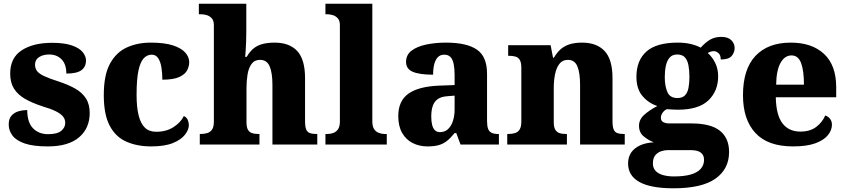

<svg xmlns="http://www.w3.org/2000/svg" viewBox="-20 -780 4571 1036"><path d="M238 10Q159 10 113 -6Q67 -22 47 -49Q27 -76 27 -108Q27 -139 42 -156Q57 -173 80 -179.5Q103 -186 127 -186Q127 -120 158 -88Q189 -56 239 -56Q289 -56 310.5 -74Q332 -92 332 -117Q332 -137 319.5 -152Q307 -167 280.5 -180Q254 -193 210 -206Q152 -225 113.5 -247.5Q75 -270 55 -302.5Q35 -335 35 -383Q35 -468 97 -508.5Q159 -549 261 -549Q327 -549 367.5 -535Q408 -521 426 -499Q444 -477 444 -454Q444 -419 419 -401Q394 -383 338 -383Q338 -433 312.5 -459.5Q287 -486 245 -486Q213 -486 191 -472Q169 -458 169 -431Q169 -411 180 -396.5Q191 -382 219 -369Q247 -356 297 -340Q346 -324 384 -303Q422 -282 443 -250Q464 -218 464 -170Q464 -88 406.5 -39Q349 10 238 10Z M796 10Q720 10 662 -15.5Q604 -41 572 -101.5Q540 -162 540 -267Q540 -375 573.5 -436.5Q607 -498 664.5 -524Q722 -550 793 -550Q868 -550 913.5 -535Q959 -520 980 -496Q1001 -472 1001 -444Q1001 -424 990.5 -402Q980 -380 948.5 -365Q917 -350 856 -350Q856 -386 851 -416.5Q846 -447 833.5 -466Q821 -485 799 -485Q774 -485 755.5 -465.5Q737 -446 727 -399Q717 -352 717 -268Q717 -202 728 -157.5Q739 -113 762 -91Q785 -69 823 -69Q877 -69 916 -94Q955 -119 972 -154Q987 -147 993 -133Q999 -119 999 -105Q999 -80 978 -53Q957 -26 912.5 -8Q868 10 796 10Z M1058 0V-57H1061Q1082 -57 1098.5 -62Q1115 -67 1124.5 -81.5Q1134 -96 1134 -125V-644Q1134 -670 1121.5 -682.5Q1109 -695 1093.5 -699Q1078 -703 1067 -703H1053V-760H1309V-610Q1309 -583 1308 -555.5Q1307 -528 1305.5 -505.5Q1304 -483 1303 -473H1311Q1327 -501 1347.5 -518Q1368 -535 1396.5 -542.5Q1425 -550 1462 -550Q1542 -550 1584 -504.5Q1626 -459 1626 -358V-128Q1626 -97 1632 -82Q1638 -67 1652 -62Q1666 -57 1688 -57H1692V0H1450V-322Q1450 -387 1435 -422Q1420 -457 1383 -457Q1353 -457 1337 -434.5Q1321 -412 1315.5 -377Q1310 -342 1310 -305V-122Q1310 -94 1317.5 -80.5Q1325 -67 1339.5 -62Q1354 -57 1376 -57H1380V0Z M1736 0V-57H1747Q1764 -57 1779.5 -63Q1795 -69 1804.5 -83.5Q1814 -98 1814 -125V-644Q1814 -670 1801.5 -682.5Q1789 -695 1773.5 -699Q1758 -703 1747 -703H1736V-760H1989V-125Q1989 -98 1998.5 -83.5Q2008 -69 2024 -63Q2040 -57 2056 -57H2067V0Z M2286 10Q2243 10 2207 -8Q2171 -26 2150 -62.5Q2129 -99 2129 -154Q2129 -236 2184.5 -275Q2240 -314 2351 -318L2433 -321V-375Q2433 -410 2428 -434.5Q2423 -459 2411 -472Q2399 -485 2377 -485Q2356 -485 2343 -472Q2330 -459 2323.5 -435Q2317 -411 2317 -377Q2244 -377 2207.5 -392.5Q2171 -408 2171 -446Q2171 -484 2200.5 -506.5Q2230 -529 2279 -539.5Q2328 -550 2387 -550Q2498 -550 2553 -512.5Q2608 -475 2608 -382V-128Q2608 -101 2613.5 -85.5Q2619 -70 2632.5 -63.5Q2646 -57 2668 -57H2672V0H2465L2442 -62H2433Q2411 -35 2391.5 -19.5Q2372 -4 2347.5 3Q2323 10 2286 10ZM2354 -67Q2379 -67 2396.5 -82.5Q2414 -98 2423.5 -126Q2433 -154 2433 -191V-264L2396 -261Q2362 -259 2343 -246Q2324 -233 2315.5 -209.5Q2307 -186 2307 -151Q2307 -124 2312 -105Q2317 -86 2327.5 -76.5Q2338 -67 2354 -67Z M2717 0V-57H2720Q2743 -57 2759 -62Q2775 -67 2784 -81.5Q2793 -96 2793 -125V-415Q2793 -442 2785 -456Q2777 -470 2762 -474.5Q2747 -479 2725 -479H2722V-536H2951L2964 -469H2969Q2986 -498 3006.5 -515.5Q3027 -533 3055 -541.5Q3083 -550 3121 -550Q3200 -550 3242.5 -504.5Q3285 -459 3285 -358V-128Q3285 -97 3291 -82Q3297 -67 3311 -62Q3325 -57 3347 -57H3351V0H3110V-322Q3110 -387 3095.5 -422Q3081 -457 3044 -457Q3015 -457 2998.5 -435.5Q2982 -414 2975 -379.5Q2968 -345 2968 -305V-122Q2968 -94 2976 -80.5Q2984 -67 2998.5 -62Q3013 -57 3035 -57H3039V0Z M3614 236Q3491 236 3430 202Q3369 168 3369 102Q3369 68 3385.5 43.5Q3402 19 3433.5 4.5Q3465 -10 3508 -12Q3479 -23 3453.5 -44Q3428 -65 3428 -101Q3428 -135 3455.5 -160Q3483 -185 3527 -208Q3480 -223 3447 -261.5Q3414 -300 3414 -365Q3414 -454 3468 -502Q3522 -550 3637 -550Q3675 -550 3705.5 -543Q3736 -536 3761 -523Q3786 -551 3811.5 -566Q3837 -581 3872 -581Q3908 -581 3926 -563Q3944 -545 3944 -521Q3944 -497 3928 -478Q3912 -459 3869 -459Q3869 -483 3856.5 -493.5Q3844 -504 3832 -504Q3823 -504 3814 -501Q3805 -498 3799 -494Q3823 -473 3839 -441Q3855 -409 3855 -368Q3855 -289 3802.5 -238.5Q3750 -188 3637 -188Q3627 -188 3607.5 -189Q3588 -190 3579 -191Q3567 -187 3556.5 -173.5Q3546 -160 3546 -144Q3546 -128 3559 -121Q3572 -114 3591 -114H3711Q3815 -114 3864.5 -74.5Q3914 -35 3914 40Q3914 132 3840.5 184Q3767 236 3614 236ZM3616 172Q3670 172 3706 162Q3742 152 3760.5 131.5Q3779 111 3779 82Q3779 57 3761.5 43.5Q3744 30 3706 30H3583Q3567 30 3548 36Q3529 42 3516 57.5Q3503 73 3503 102Q3503 126 3517 141.5Q3531 157 3557 164.5Q3583 172 3616 172ZM3635 -251Q3662 -251 3676 -265.5Q3690 -280 3695 -306Q3700 -332 3700 -365Q3700 -399 3695 -426.5Q3690 -454 3676 -470Q3662 -486 3634 -486Q3608 -486 3593.5 -469.5Q3579 -453 3573 -425.5Q3567 -398 3567 -364Q3567 -316 3581 -283.5Q3595 -251 3635 -251Z M4259 10Q4123 10 4056 -62.5Q3989 -135 3989 -266Q3989 -407 4056.5 -478.5Q4124 -550 4247 -550Q4361 -550 4426.5 -489Q4492 -428 4492 -309V-255H4166Q4168 -159 4202 -114.5Q4236 -70 4299 -70Q4351 -70 4384 -95Q4417 -120 4433 -157Q4450 -151 4459.5 -138Q4469 -125 4469 -107Q4469 -78 4447.5 -51Q4426 -24 4380 -7Q4334 10 4259 10ZM4318 -323Q4318 -399 4302.5 -440Q4287 -481 4251 -481Q4214 -481 4191.5 -440.5Q4169 -400 4168 -323Z"/></svg>

Font: Noto Serif Gujarati ExtraBold
Style: Regular
Weight: 800
Version: Version 2.102